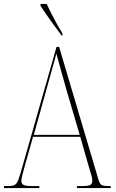

<svg xmlns="http://www.w3.org/2000/svg" viewBox="-23 -951 586 971"><path d="M-3 0V-10H21Q39 -10 49.5 -15Q60 -20 67 -35.5Q74 -51 83 -83L263 -714H276L473 -49Q480 -23 489.5 -16.5Q499 -10 527 -10H537V0H366V-10H391Q426 -10 435 -16.5Q444 -23 444 -38Q444 -48 437 -71.5Q430 -95 425 -112L383 -259H144L106 -125Q103 -113 98 -95.5Q93 -78 89 -61.5Q85 -45 85 -37Q85 -23 95 -16.5Q105 -10 139 -10H176V0ZM148 -269H380L313 -497Q296 -558 283.5 -602Q271 -646 262 -680Q256 -655 245.5 -619.5Q235 -584 224 -542ZM289 -771Q271 -794 250.5 -822.5Q230 -851 211.5 -877.5Q193 -904 182 -921V-931H213Q229 -897 249 -859Q269 -821 293 -781V-771Z"/></svg>

Font: Noto Serif Display Condensed Thin
Style: Regular
Weight: 100
Width: 3
Designer: Monotype Design Team
Foundry: Monotype Imaging Inc.
Version: Version 2.009